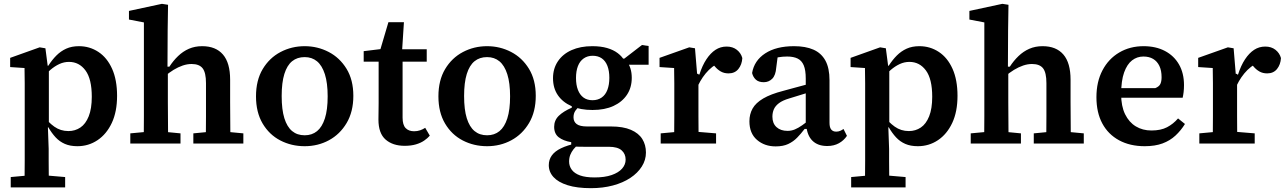

<svg xmlns="http://www.w3.org/2000/svg" viewBox="-20 -749 6716 1002"><path d="M36 229V175L145 165H203L320 175V229ZM108 229Q108 192 108.5 157.5Q109 123 109 89Q109 55 109 22V-269Q109 -294 109 -314.5Q109 -335 108.5 -354.5Q108 -374 108 -394L33 -399V-447L187 -502L217 -497L229 -405L235 -401V-88L230 -84L234 28Q234 60 234 93Q234 126 234.5 159.5Q235 193 235 229ZM384 14Q346 14 318.5 2Q291 -10 270.5 -32Q250 -54 232 -85H192L197 -155Q231 -111 263.5 -88Q296 -65 337 -65Q372 -65 399.5 -83.5Q427 -102 443 -142Q459 -182 459 -244Q459 -337 426 -381.5Q393 -426 340 -426Q314 -426 290 -415Q266 -404 242.5 -384Q219 -364 195 -336L190 -406H232Q252 -437 274.5 -459.5Q297 -482 325.5 -495Q354 -508 392 -508Q448 -508 493.5 -478Q539 -448 565 -390Q591 -332 591 -249Q591 -166 563.5 -107.5Q536 -49 489 -17.5Q442 14 384 14Z M660 0V-53L767 -63H819L922 -53V0ZM730 0Q730 -30 730.5 -67Q731 -104 731 -143Q731 -182 731 -215V-632L653 -647V-692L825 -729L857 -724L855 -592L854 -388L856 -381V-215Q856 -182 856.5 -143Q857 -104 857 -67Q857 -30 858 0ZM989 0V-53L1092 -63H1144L1250 -53V0ZM1054 0Q1054 -30 1054.5 -67Q1055 -104 1055 -142.5Q1055 -181 1055 -215V-315Q1055 -370 1037.5 -392.5Q1020 -415 980 -415Q957 -415 933.5 -407Q910 -399 886 -384.5Q862 -370 837 -348L830 -401H864Q884 -432 909.5 -456.5Q935 -481 966 -494.5Q997 -508 1035 -508Q1106 -508 1143.5 -464.5Q1181 -421 1181 -333V-215Q1181 -181 1181.5 -142.5Q1182 -104 1182 -67Q1182 -30 1183 0Z M1570 14Q1501 14 1443 -16Q1385 -46 1350.5 -104.5Q1316 -163 1316 -246Q1316 -330 1351 -388.5Q1386 -447 1444 -477.5Q1502 -508 1570 -508Q1637 -508 1695 -478Q1753 -448 1788.5 -390Q1824 -332 1824 -249Q1824 -166 1789 -107Q1754 -48 1696.5 -17Q1639 14 1570 14ZM1570 -43Q1608 -43 1634.5 -64.5Q1661 -86 1675.5 -131Q1690 -176 1690 -246Q1690 -316 1675.5 -361.5Q1661 -407 1634.5 -429Q1608 -451 1570 -451Q1531 -451 1504.5 -429.5Q1478 -408 1464 -363Q1450 -318 1450 -248Q1450 -177 1464 -132Q1478 -87 1504.5 -65Q1531 -43 1570 -43Z M2020 -427V-492H2207V-427ZM2092 12Q2030 12 1992.5 -20.5Q1955 -53 1955 -125Q1955 -146 1955.5 -166.5Q1956 -187 1956 -211V-427H1878V-482L2001 -497L1957 -464L2007 -633H2088L2077 -463L2081 -453V-135Q2081 -97 2097 -80.5Q2113 -64 2141 -64Q2158 -64 2172.5 -69Q2187 -74 2199 -82L2223 -41Q2212 -28 2194 -15.5Q2176 -3 2150.5 4.5Q2125 12 2092 12Z M2522 14Q2453 14 2395 -16Q2337 -46 2302.5 -104.5Q2268 -163 2268 -246Q2268 -330 2303 -388.5Q2338 -447 2396 -477.5Q2454 -508 2522 -508Q2589 -508 2647 -478Q2705 -448 2740.5 -390Q2776 -332 2776 -249Q2776 -166 2741 -107Q2706 -48 2648.5 -17Q2591 14 2522 14ZM2522 -43Q2560 -43 2586.5 -64.5Q2613 -86 2627.5 -131Q2642 -176 2642 -246Q2642 -316 2627.5 -361.5Q2613 -407 2586.5 -429Q2560 -451 2522 -451Q2483 -451 2456.5 -429.5Q2430 -408 2416 -363Q2402 -318 2402 -248Q2402 -177 2416 -132Q2430 -87 2456.5 -65Q2483 -43 2522 -43Z M3064 233Q2991 233 2942 217.5Q2893 202 2868.5 175Q2844 148 2844 113Q2844 84 2860 62Q2876 40 2908.5 24.5Q2941 9 2991 -2L2999 5Q2984 16 2973 30Q2962 44 2956 59.5Q2950 75 2950 94Q2950 118 2964 137Q2978 156 3007 166.5Q3036 177 3083 177Q3136 177 3172 164.5Q3208 152 3226.5 131Q3245 110 3245 84Q3245 54 3224 35.5Q3203 17 3157 17H3028Q3009 17 2992.5 16.5Q2976 16 2961 14V-7Q2920 -14 2896 -32.5Q2872 -51 2872 -87Q2872 -121 2896 -144.5Q2920 -168 2964 -187V-213L3014 -205Q2993 -186 2983 -171.5Q2973 -157 2973 -137Q2973 -114 2989.5 -101.5Q3006 -89 3044 -89H3169Q3232 -89 3272.5 -71.5Q3313 -54 3332 -23.5Q3351 7 3351 47Q3351 86 3329.5 120Q3308 154 3269.5 179.5Q3231 205 3178.5 219Q3126 233 3064 233ZM3072 -175Q3009 -175 2963 -195Q2917 -215 2891.5 -252Q2866 -289 2866 -341Q2866 -391 2891.5 -429Q2917 -467 2963 -487.5Q3009 -508 3071 -508Q3115 -508 3148 -498.5Q3181 -489 3204 -471.5Q3227 -454 3239 -432L3250 -431Q3263 -414 3270 -392Q3277 -370 3277 -343Q3277 -292 3252 -254.5Q3227 -217 3181.5 -196Q3136 -175 3072 -175ZM3072 -226Q3100 -226 3120 -240Q3140 -254 3150 -280.5Q3160 -307 3160 -343Q3160 -379 3150 -405Q3140 -431 3120.5 -444.5Q3101 -458 3073 -458Q3046 -458 3026 -444Q3006 -430 2996 -404Q2986 -378 2986 -342Q2986 -306 2996 -280Q3006 -254 3025 -240Q3044 -226 3072 -226ZM3212 -411V-443H3238L3330 -514L3365 -509V-411Z M3428 0V-53L3536 -63H3596L3717 -53V0ZM3498 0Q3498 -30 3498.5 -67Q3499 -104 3499 -143Q3499 -182 3499 -215V-269Q3499 -294 3499 -314.5Q3499 -335 3498.5 -354.5Q3498 -374 3498 -394L3422 -399V-447L3577 -502L3607 -497L3618 -364L3625 -363V-215Q3625 -182 3625 -143Q3625 -104 3625.5 -67Q3626 -30 3626 0ZM3613 -279 3601 -360H3630Q3645 -407 3666.5 -439.5Q3688 -472 3714 -489Q3740 -506 3772 -506Q3804 -506 3825.5 -489Q3847 -472 3854 -446Q3852 -412 3833.5 -389Q3815 -366 3782 -366Q3759 -366 3741.5 -376Q3724 -386 3710 -403L3688 -426L3739 -425Q3694 -404 3662.5 -365.5Q3631 -327 3613 -279Z M4028 15Q3970 15 3930.5 -19Q3891 -53 3891 -116Q3891 -153 3907.5 -182.5Q3924 -212 3963 -235Q4002 -258 4068 -275Q4096 -283 4123 -290Q4150 -297 4177 -304.5Q4204 -312 4231 -318V-276Q4198 -266 4164.5 -255.5Q4131 -245 4098 -235Q4064 -225 4045 -210.5Q4026 -196 4018.5 -178.5Q4011 -161 4011 -140Q4011 -105 4032.5 -85.5Q4054 -66 4090 -66Q4110 -66 4128 -73.5Q4146 -81 4166 -95Q4186 -109 4213 -131L4219 -76H4179Q4160 -51 4140 -30.5Q4120 -10 4093.5 2.5Q4067 15 4028 15ZM4297 13Q4248 13 4220 -14.5Q4192 -42 4188 -94L4185 -96V-339Q4185 -383 4174.5 -408Q4164 -433 4142.5 -443.5Q4121 -454 4088 -454Q4064 -454 4041.5 -450Q4019 -446 3995 -437L4042 -480L4031 -396Q4028 -356 4010 -338Q3992 -320 3966 -320Q3939 -320 3924.5 -333.5Q3910 -347 3905 -368Q3916 -433 3973.5 -470.5Q4031 -508 4124 -508Q4184 -508 4225 -490Q4266 -472 4287.5 -433Q4309 -394 4309 -330V-108Q4309 -84 4318 -73Q4327 -62 4344 -62Q4355 -62 4364.5 -66Q4374 -70 4382 -76L4400 -40Q4384 -16 4358 -1.5Q4332 13 4297 13Z M4422 229V175L4531 165H4589L4706 175V229ZM4494 229Q4494 192 4494.5 157.5Q4495 123 4495 89Q4495 55 4495 22V-269Q4495 -294 4495 -314.5Q4495 -335 4494.5 -354.5Q4494 -374 4494 -394L4419 -399V-447L4573 -502L4603 -497L4615 -405L4621 -401V-88L4616 -84L4620 28Q4620 60 4620 93Q4620 126 4620.5 159.5Q4621 193 4621 229ZM4770 14Q4732 14 4704.5 2Q4677 -10 4656.5 -32Q4636 -54 4618 -85H4578L4583 -155Q4617 -111 4649.5 -88Q4682 -65 4723 -65Q4758 -65 4785.5 -83.5Q4813 -102 4829 -142Q4845 -182 4845 -244Q4845 -337 4812 -381.5Q4779 -426 4726 -426Q4700 -426 4676 -415Q4652 -404 4628.5 -384Q4605 -364 4581 -336L4576 -406H4618Q4638 -437 4660.5 -459.5Q4683 -482 4711.5 -495Q4740 -508 4778 -508Q4834 -508 4879.5 -478Q4925 -448 4951 -390Q4977 -332 4977 -249Q4977 -166 4949.5 -107.5Q4922 -49 4875 -17.5Q4828 14 4770 14Z M5046 0V-53L5153 -63H5205L5308 -53V0ZM5116 0Q5116 -30 5116.5 -67Q5117 -104 5117 -143Q5117 -182 5117 -215V-632L5039 -647V-692L5211 -729L5243 -724L5241 -592L5240 -388L5242 -381V-215Q5242 -182 5242.5 -143Q5243 -104 5243 -67Q5243 -30 5244 0ZM5375 0V-53L5478 -63H5530L5636 -53V0ZM5440 0Q5440 -30 5440.5 -67Q5441 -104 5441 -142.5Q5441 -181 5441 -215V-315Q5441 -370 5423.5 -392.5Q5406 -415 5366 -415Q5343 -415 5319.5 -407Q5296 -399 5272 -384.5Q5248 -370 5223 -348L5216 -401H5250Q5270 -432 5295.5 -456.5Q5321 -481 5352 -494.5Q5383 -508 5421 -508Q5492 -508 5529.5 -464.5Q5567 -421 5567 -333V-215Q5567 -181 5567.5 -142.5Q5568 -104 5568 -67Q5568 -30 5569 0Z M5954 14Q5877 14 5820 -17Q5763 -48 5732.5 -105Q5702 -162 5702 -242Q5702 -322 5733.5 -382Q5765 -442 5821 -475Q5877 -508 5948 -508Q6012 -508 6059.5 -483Q6107 -458 6133 -412.5Q6159 -367 6159 -305Q6159 -285 6157 -268.5Q6155 -252 6152 -239H5779V-289H6009Q6029 -297 6035.5 -310.5Q6042 -324 6042 -346Q6042 -381 6030.5 -405Q6019 -429 5998 -441.5Q5977 -454 5947 -454Q5914 -454 5888 -434Q5862 -414 5846.5 -371Q5831 -328 5831 -257Q5831 -195 5851.5 -153Q5872 -111 5907.5 -89.5Q5943 -68 5989 -68Q6038 -68 6070.5 -85Q6103 -102 6128 -131L6164 -102Q6143 -68 6114.5 -41.5Q6086 -15 6047 -0.5Q6008 14 5954 14Z M6239 0V-53L6347 -63H6407L6528 -53V0ZM6309 0Q6309 -30 6309.5 -67Q6310 -104 6310 -143Q6310 -182 6310 -215V-269Q6310 -294 6310 -314.5Q6310 -335 6309.5 -354.5Q6309 -374 6309 -394L6233 -399V-447L6388 -502L6418 -497L6429 -364L6436 -363V-215Q6436 -182 6436 -143Q6436 -104 6436.5 -67Q6437 -30 6437 0ZM6424 -279 6412 -360H6441Q6456 -407 6477.5 -439.5Q6499 -472 6525 -489Q6551 -506 6583 -506Q6615 -506 6636.5 -489Q6658 -472 6665 -446Q6663 -412 6644.5 -389Q6626 -366 6593 -366Q6570 -366 6552.5 -376Q6535 -386 6521 -403L6499 -426L6550 -425Q6505 -404 6473.5 -365.5Q6442 -327 6424 -279Z"/></svg>

Font: Source Serif 4 SemiBold
Style: Regular
Weight: 600
Designer: Frank Grießhammer
Foundry: Adobe Systems Incorporated
Version: Version 4.004;hotconv 1.0.116;makeotfexe 2.5.65601